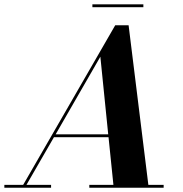

<svg xmlns="http://www.w3.org/2000/svg" viewBox="-68 -884 860 904"><path d="M367 -863.5H607V-850H367ZM-47.5 -13.5H41L474.5 -765H537.5L630.5 -13.5H702.5V0H352.5V-13.5H466L443 -238H186L56.5 -13.5H172.5V0H-47.5ZM404.5 -617 194 -251.5H441.5Z"/></svg>

Font: Bodoni* 16pt
Style: Bold Italic
Weight: 700
Italic angle: -13°
Version: Version 2.3